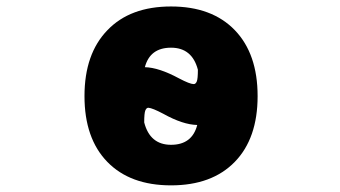

<svg xmlns="http://www.w3.org/2000/svg" viewBox="-20 -555 1040 587"><path d="M422.9 -349.6Q465.8 -348.6 527.3 -315.4Q560.5 -297.9 572.3 -297.9Q578.1 -297.9 581.5 -305.7Q585 -313.5 585 -341.8Q567.4 -409.2 502.9 -409.2Q438.5 -409.2 422.9 -349.6ZM420.9 -180.7Q438.5 -112.3 502.9 -112.3Q567.4 -112.3 583 -172.9Q539.1 -173.8 479.5 -207Q446.3 -224.6 433.6 -225.6Q427.7 -225.6 424.3 -217.3Q420.9 -209 420.9 -180.7ZM308.6 -462.9Q377.9 -535.2 502.9 -535.2Q627.9 -535.2 697.8 -462.9Q767.6 -390.6 767.6 -261.2Q767.6 -131.8 697.8 -60.1Q627.9 11.7 502.9 11.7Q377.9 11.7 308.1 -60.1Q238.3 -131.8 238.3 -261.2Q238.3 -390.6 308.6 -462.9Z"/></svg>

Font: GenEi Gothic M Heavy
Style: Regular
Weight: 800
Designer: o_tamon (Modified); [Source Han Sans]
Ryoko NISHIZUKA  (kana & ideographs); Paul D. Hunt (Latin, Greek & Cyrillic); Wenl
Version: Version 1.1a;Original Version 1.004